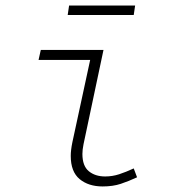

<svg xmlns="http://www.w3.org/2000/svg" viewBox="-20 -660 640 692"><path d="M350 12Q299 12 267 -14.5Q235 -41 235 -98Q235 -119 241 -148L305 -444H119L127 -480H353L281 -140Q279 -130 278 -121.5Q277 -113 277 -105Q277 -62 300 -43Q323 -24 359 -24Q385 -24 409.5 -32Q434 -40 462 -53L474 -21Q444 -7 415.5 2.5Q387 12 350 12ZM224 -606 229 -640H467L462 -606Z"/></svg>

Font: Source Code Pro Light
Style: Italic
Weight: 300
Italic angle: -11°
Monospace: yes
Designer: Paul D. Hunt, Teo Tuominen
Foundry: Adobe Systems Incorporated
Version: Version 1.050;PS 1.000;hotconv 16.6.51;makeotf.lib2.5.65220